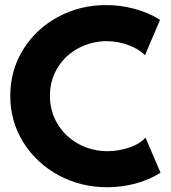

<svg xmlns="http://www.w3.org/2000/svg" viewBox="-20 -748 692 775"><path d="M21.5 -361.3Q21.5 -464.4 73.7 -548.3Q126 -632.3 214.6 -679.9Q303.2 -727.5 408.2 -727.5Q465.3 -727.5 522 -712.6Q578.6 -697.8 626 -668L565.4 -525.4Q539.6 -550.8 498 -566.2Q456.5 -581.5 410.2 -582Q349.6 -581.5 297.1 -553.7Q244.6 -525.9 213.1 -475.6Q181.6 -425.3 181.6 -361.3Q181.6 -297.9 212.9 -246.8Q244.1 -195.8 297.6 -166.7Q351.1 -137.7 415 -137.7Q458.5 -138.2 500.7 -152.1Q543 -166 567.4 -192.4L627.9 -50.8Q582 -21.5 525.6 -6.8Q469.2 7.8 413.1 7.8Q306.6 7.8 216.8 -40.5Q127 -88.9 74.2 -173.3Q21.5 -257.8 21.5 -361.3Z"/></svg>

Font: Reddit Sans Chocolate ExtraBold
Style: Regular
Weight: 800
Designer: Stephen Hutchings
Foundry: Reddit
Version: Version 1.011